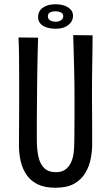

<svg xmlns="http://www.w3.org/2000/svg" viewBox="-20 -872 522 902"><path d="M241 10Q192 10 159.5 -5Q127 -20 107 -47.5Q87 -75 78 -111.5Q69 -148 69 -191Q69 -226 69.5 -269Q70 -312 70 -355Q70 -398 70 -432Q70 -477 70 -520Q70 -563 69.5 -606.5Q69 -650 67 -696L159 -695Q158 -662 157 -625.5Q156 -589 155.5 -553Q155 -517 154.5 -484.5Q154 -452 154 -426Q154 -397 153.5 -366.5Q153 -336 153 -307Q153 -278 153 -254.5Q153 -231 153 -216Q153 -168 161 -134Q169 -100 188.5 -81.5Q208 -63 243 -63Q270 -63 287 -75.5Q304 -88 313.5 -108.5Q323 -129 326 -153.5Q329 -178 329 -203Q329 -213 329.5 -242Q330 -271 330 -317Q330 -363 330 -424Q330 -488 328.5 -540.5Q327 -593 326 -634.5Q325 -676 324 -707L415 -706Q415 -673 414.5 -642.5Q414 -612 413.5 -580Q413 -548 412.5 -510Q412 -472 412 -422Q413 -337 413 -276.5Q413 -216 413 -193Q413 -161 406 -125.5Q399 -90 380.5 -59Q362 -28 328.5 -9Q295 10 241 10ZM243 -737Q217 -737 198 -743.5Q179 -750 169 -762Q159 -774 159 -791Q159 -820 181.5 -836Q204 -852 241 -852Q278 -852 300.5 -837Q323 -822 323 -798Q323 -772 301 -754.5Q279 -737 243 -737ZM243 -770Q251 -770 258.5 -772.5Q266 -775 271.5 -781Q277 -787 277 -796Q277 -809 265.5 -814Q254 -819 241 -819Q225 -819 215 -813.5Q205 -808 205 -796Q205 -787 209.5 -781.5Q214 -776 222.5 -773Q231 -770 243 -770Z"/></svg>

Font: Truculenta Medium
Style: Regular
Weight: 500
Version: Version 1.002